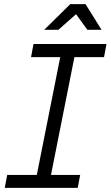

<svg xmlns="http://www.w3.org/2000/svg" viewBox="-20 -914 538 934"><path d="M474 -769H405L350 -845L264 -769H195L322 -894H396ZM486 -636H342L228 -63H370L358 0H3L15 -63H159L273 -636H131L143 -700H498Z"/></svg>

Font: TypoPRO Montserrat Alternates
Style: Italic
Weight: 300
Italic angle: -11.3°
Designer: Julieta Ulanovsky
Foundry: Julieta Ulanovsky
Version: Version 6.001